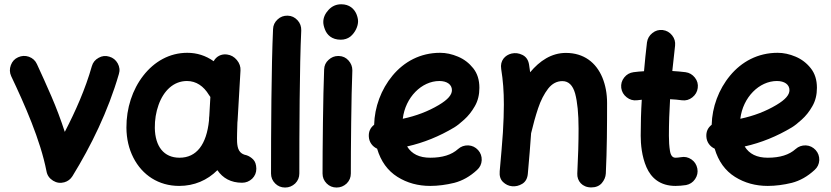

<svg xmlns="http://www.w3.org/2000/svg" viewBox="-20 -796 3814 881"><path d="M63 -533.2C46.9 -525.9 36.1 -514.2 29.8 -497.1C23.4 -480 23.9 -462.9 31.2 -446.8C92.3 -317.9 165.5 -153.8 193.4 -9.8C196.8 8.8 207 22.9 223.6 33.2C239.7 43 256.8 45.4 274.9 40.5C291 36.1 303.7 26.4 312.5 12.2C397 -125 476.1 -285.6 525.4 -456.1C530.8 -473.1 528.8 -489.3 520 -505.4C511.2 -521 498.5 -531.2 481.4 -536.1C464.4 -541.5 448.2 -539.6 432.6 -530.8C416.5 -522 406.2 -509.3 401.4 -492.2C371.6 -387.2 326.7 -286.1 277.3 -190.9C259.3 -246.1 238.8 -300.8 215.8 -354C192.9 -407.2 170.4 -456.5 149.4 -502C142.1 -518.1 129.9 -529.3 112.8 -535.6C95.7 -541.5 79.1 -540.5 63 -533.2Z M1090.8 42.5C1108.9 42.5 1124 36.1 1137.2 23.9C1149.9 11.2 1156.2 -3.9 1156.2 -22C1155.8 -41 1150.9 -55.2 1141.6 -64.5C1132.3 -73.7 1122.1 -80.1 1111.8 -83.5C1076.7 -89.8 1069.8 -114.3 1067.9 -143.6C1067.4 -153.8 1067.4 -167.5 1067.9 -185.5C1068.4 -203.6 1068.8 -219.2 1069.3 -233.4C1069.8 -237.3 1069.8 -241.2 1070.3 -244.6L1083.5 -472.7C1084.5 -489.7 1079.1 -505.9 1066.9 -520.5C1054.7 -535.2 1040 -543.5 1022 -545.9C995.1 -549.8 971.7 -536.6 960.4 -515.1C923.8 -541 883.3 -553.7 839.4 -553.7C757.8 -553.7 688 -513.7 637.7 -449.2C587.4 -384.8 559.6 -299.8 560.1 -210C560.5 -158.7 571.3 -113.3 591.8 -72.8C632.8 7.8 708 57.1 802.2 57.1C871.1 57.1 931.2 31.2 977.5 -15.1C1002.4 21.5 1039.6 42.5 1090.8 42.5ZM803.7 -72.3C731.9 -72.3 691.9 -124 690.4 -208.5C689.9 -246.1 695.8 -281.7 707.5 -314.5C731 -380.4 776.9 -424.3 837.9 -424.3C880.4 -424.3 914.6 -400.4 938.5 -360.8C940.4 -357.4 942.9 -354 945.3 -351.1L940.4 -264.2C939.9 -261.7 939.5 -258.8 939.5 -255.9C939 -252 939 -247.6 939 -243.2C927.7 -133.3 882.3 -72.3 803.7 -72.3Z M1300.3 -724.1C1282.2 -724.6 1267.1 -719.2 1253.9 -707C1240.7 -694.8 1233.4 -680.2 1232.9 -662.1C1225.1 -493.7 1223.6 -190.4 1223.6 0C1223.6 18.1 1230 33.2 1242.7 45.9C1254.9 58.1 1270 64.5 1288.1 64.5C1306.2 64.5 1321.3 58.1 1334.5 45.9C1347.2 33.2 1353.5 18.1 1353.5 0C1353.5 -189.5 1354.5 -494.1 1362.3 -656.2C1362.8 -674.3 1357.4 -689.9 1345.2 -703.1C1333 -716.3 1318.4 -723.6 1300.3 -724.1Z M1463.4 -694.8C1463.4 -685.5 1465.8 -674.3 1470.7 -661.6C1480 -636.2 1502.4 -613.8 1543.5 -613.8C1560.5 -613.8 1575.2 -618.7 1587.4 -627.9C1610.8 -647 1623 -676.3 1623 -698.2C1623 -707.5 1620.6 -718.8 1615.7 -731C1605.5 -755.4 1583.5 -776.4 1545.9 -776.4C1522.9 -776.4 1503.9 -768.1 1487.8 -751C1471.7 -733.9 1463.4 -714.8 1463.4 -694.8ZM1534.7 -539.1H1531.7C1515.1 -539.1 1500.5 -533.2 1487.8 -521.5C1474.6 -509.8 1467.8 -495.1 1467.3 -477.1C1462.4 -360.4 1460 -102.1 1460 0C1460 18.1 1466.3 33.2 1479 45.9C1491.2 58.1 1506.3 64.5 1524.4 64.5C1542.5 64.5 1557.6 58.1 1570.8 45.9C1583.5 33.2 1589.8 18.1 1589.8 0C1589.8 -101.1 1591.8 -360.4 1596.7 -471.2V-474.1C1596.7 -490.7 1590.8 -505.4 1579.1 -518.6C1567.4 -531.7 1552.7 -538.6 1534.7 -539.1Z M2168.9 -16.1C2182.1 -27.8 2189.5 -43 2190.4 -61C2190.9 -79.1 2185.5 -94.2 2173.8 -107.4C2161.6 -120.6 2147 -127.9 2128.9 -128.9C2110.8 -129.4 2095.2 -124 2082 -112.3C2052.2 -85.4 2009.8 -72.3 1954.1 -72.3C1904.3 -72.3 1869.1 -89.4 1848.1 -124C1924.3 -141.1 1996.1 -170.4 2064.5 -211.4C2076.7 -218.8 2091.8 -230.5 2109.9 -247.1C2127.9 -263.2 2144.5 -283.7 2158.7 -308.6C2172.9 -333 2179.7 -361.3 2179.7 -393.1C2179.7 -429.2 2170.4 -459 2151.4 -482.9C2132.3 -506.8 2109.4 -524.4 2081.5 -536.1C2053.7 -547.9 2026.4 -553.7 1999.5 -553.7C1908.2 -553.7 1834 -512.7 1781.2 -449.2C1728.5 -385.7 1698.7 -304.2 1696.8 -223.6C1678.7 -209.5 1670.9 -191.4 1672.4 -168.5C1673.8 -143.6 1689 -123.5 1710.4 -113.8C1727.5 -55.7 1758.8 -12.7 1803.7 15.6C1848.1 43.5 1898.4 57.1 1954.1 57.1C1989.7 57.1 2026.9 52.2 2064.5 43C2102.1 33.2 2136.7 13.7 2168.9 -16.1ZM1996.1 -424.3C2030.8 -424.3 2053.7 -408.2 2053.7 -382.3C2053.7 -361.3 2036.1 -339.4 1993.2 -314C1944.8 -285.2 1890.1 -264.2 1828.1 -251C1839.8 -349.6 1915 -424.3 1996.1 -424.3Z M2272.9 -10.3C2271 10.7 2275.9 27.3 2288.1 39.1C2299.8 50.3 2313.5 57.1 2329.6 58.6C2345.7 60.1 2361.3 56.6 2376.5 47.4C2391.6 38.1 2399.9 22.9 2401.9 2C2408.2 -70.3 2413.6 -131.3 2417 -184.6C2426.3 -224.1 2437 -262.7 2449.2 -299.3C2461.4 -335.9 2477.1 -365.7 2495.1 -389.2C2513.2 -412.1 2534.7 -423.8 2560.5 -423.8C2588.9 -423.8 2608.4 -404.8 2619.1 -366.7C2629.4 -328.1 2634.8 -274.4 2634.8 -205.6C2634.8 -143.1 2632.8 -77.1 2628.9 0.5C2627.4 34.2 2651.4 64 2692.9 64C2713.4 64 2729.5 57.6 2741.2 44.4C2752.4 31.2 2758.8 16.6 2759.8 0.5C2765.1 -108.9 2765.6 -219.7 2765.6 -323.7C2765.6 -366.2 2758.3 -405.3 2744.1 -439.9C2715.3 -509.3 2658.7 -553.2 2576.7 -553.2C2510.3 -553.2 2456.1 -516.6 2412.6 -464.4C2411.1 -475.6 2409.7 -486.8 2407.7 -499C2404.3 -521 2394 -535.6 2377.4 -543.9C2360.8 -552.2 2344.2 -554.2 2327.1 -550.3C2297.9 -543 2273.4 -518.6 2279.8 -479C2288.1 -426.8 2292 -377.9 2292 -315.9C2292 -279.3 2290.5 -236.3 2287.6 -188C2284.2 -139.2 2279.3 -80.1 2272.9 -10.3Z M3181.6 -392.1C3184.1 -409.7 3179.7 -425.8 3168.5 -439.9C3157.2 -454.1 3143.1 -462.4 3125.5 -464.8C3106.4 -467.3 3085.9 -468.8 3064.9 -470.2C3068.8 -508.8 3073.2 -547.4 3077.6 -586.4C3079.6 -604 3075.2 -619.6 3064 -633.8C3052.7 -647.9 3038.6 -655.8 3021 -658.2C3003.4 -660.2 2987.8 -655.8 2973.6 -644.5C2959.5 -633.3 2951.2 -619.1 2948.7 -601.6C2943.4 -558.1 2939 -513.7 2935.1 -469.2C2918.5 -468.3 2902.3 -466.8 2887.2 -464.8C2869.6 -462.4 2855.5 -454.6 2844.2 -440.4C2833 -426.3 2828.6 -410.2 2830.6 -392.6C2833 -375 2841.3 -360.8 2855.5 -349.6C2869.6 -338.4 2885.3 -334 2902.8 -335.9C2910.2 -336.9 2917.5 -337.9 2924.8 -338.4C2921.4 -284.2 2919.9 -229.5 2919.9 -173.3C2919.9 -134.3 2924.8 -78.1 2946.3 -28.8C2967.8 20.5 3008.8 57.1 3079.6 57.1C3094.7 57.1 3110.4 55.7 3127.9 53.2C3145 49.8 3159.2 41 3169.4 25.9C3179.7 10.7 3183.1 -5.9 3179.7 -22.9C3176.3 -40 3167.5 -54.2 3152.8 -64.5C3137.7 -74.7 3121.6 -78.1 3104.5 -74.7C3094.2 -73.2 3085.9 -72.3 3079.6 -72.3C3065.9 -72.3 3057.6 -82.5 3054.2 -103.5C3050.8 -124.5 3049.3 -147.5 3049.3 -173.3C3049.3 -229.5 3051.3 -285.6 3054.7 -340.8C3073.7 -339.8 3091.8 -338.4 3108.9 -335.9C3126.5 -333.5 3142.6 -337.9 3156.7 -349.1C3170.9 -360.4 3179.2 -374.5 3181.6 -392.1Z M3717.8 -16.1C3731 -27.8 3738.3 -43 3739.3 -61C3739.7 -79.1 3734.4 -94.2 3722.7 -107.4C3710.4 -120.6 3695.8 -127.9 3677.7 -128.9C3659.7 -129.4 3644 -124 3630.9 -112.3C3601.1 -85.4 3558.6 -72.3 3502.9 -72.3C3453.1 -72.3 3418 -89.4 3397 -124C3473.1 -141.1 3544.9 -170.4 3613.3 -211.4C3625.5 -218.8 3640.6 -230.5 3658.7 -247.1C3676.8 -263.2 3693.4 -283.7 3707.5 -308.6C3721.7 -333 3728.5 -361.3 3728.5 -393.1C3728.5 -429.2 3719.2 -459 3700.2 -482.9C3681.2 -506.8 3658.2 -524.4 3630.4 -536.1C3602.5 -547.9 3575.2 -553.7 3548.3 -553.7C3457 -553.7 3382.8 -512.7 3330.1 -449.2C3277.3 -385.7 3247.6 -304.2 3245.6 -223.6C3227.5 -209.5 3219.7 -191.4 3221.2 -168.5C3222.7 -143.6 3237.8 -123.5 3259.3 -113.8C3276.4 -55.7 3307.6 -12.7 3352.5 15.6C3397 43.5 3447.3 57.1 3502.9 57.1C3538.6 57.1 3575.7 52.2 3613.3 43C3650.9 33.2 3685.5 13.7 3717.8 -16.1ZM3544.9 -424.3C3579.6 -424.3 3602.5 -408.2 3602.5 -382.3C3602.5 -361.3 3585 -339.4 3542 -314C3493.7 -285.2 3439 -264.2 3377 -251C3388.7 -349.6 3463.9 -424.3 3544.9 -424.3Z"/></svg>

Font: Mikhak
Style: Bold
Weight: 700
Designer: Amin Abedi
Version: Version 3.2